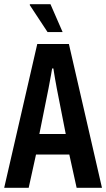

<svg xmlns="http://www.w3.org/2000/svg" viewBox="-20 -897 507 917"><path d="M0 0 158 -687H309L467 0H346L311 -159H152L117 0ZM168 -257H294L251 -476Q250 -482 248 -493Q246 -504 243.5 -517.5Q241 -531 239 -544.5Q237 -558 235 -570H229Q227 -556 223.5 -538Q220 -520 217 -503Q214 -486 212 -476ZM279 -744H207L122 -873L123 -877H221Z"/></svg>

Font: Archivo ExtraCondensed SemiBold
Style: Regular
Weight: 600
Width: 2
Designer: Hector Gatti
Foundry: Omnibus-Type
Version: Version 2.001